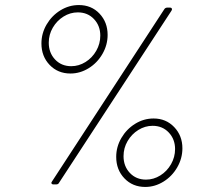

<svg xmlns="http://www.w3.org/2000/svg" viewBox="-20 -730 839 760"><path d="M144 -558Q144 -598 164.5 -633Q185 -668 219 -689Q253 -710 292 -710Q342 -710 374 -676Q406 -642 406 -592Q406 -552 385.5 -516.5Q365 -481 331 -460Q297 -439 259 -439Q209 -439 176.5 -473Q144 -507 144 -558ZM186 -12 630 -693Q634 -700 643 -700H653Q658 -700 660 -696.5Q662 -693 659 -688L214 -7Q211 0 202 0H191Q186 0 184 -3.5Q182 -7 186 -12ZM377 -589Q377 -628 352 -654.5Q327 -681 288 -681Q258 -681 231.5 -664.5Q205 -648 189 -620.5Q173 -593 173 -561Q173 -521 198 -494.5Q223 -468 262 -468Q292 -468 318.5 -484.5Q345 -501 361 -529Q377 -557 377 -589ZM440 -109Q440 -149 460.5 -184Q481 -219 515 -240Q549 -261 588 -261Q637 -261 669.5 -227Q702 -193 702 -143Q702 -103 681.5 -67.5Q661 -32 627 -11Q593 10 555 10Q505 10 472.5 -24Q440 -58 440 -109ZM673 -140Q673 -179 648 -205.5Q623 -232 584 -232Q554 -232 527.5 -215.5Q501 -199 485 -171.5Q469 -144 469 -112Q469 -72 494 -45.5Q519 -19 558 -19Q588 -19 614.5 -35.5Q641 -52 657 -80Q673 -108 673 -140Z"/></svg>

Font: Barlow Semi Condensed ExLight
Style: Italic
Weight: 275
Width: 4
Italic angle: -7°
Designer: Jeremy Tribby
Foundry: Tribby Type
Version: Version 1.408